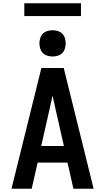

<svg xmlns="http://www.w3.org/2000/svg" viewBox="-20 -1149 640 1169"><path d="M50 0 232 -735H368L550 0H427L391 -159H209L173 0ZM231 -260H369L317 -490Q313 -509 308.5 -528.5Q304 -548 300 -567Q296 -548 291.5 -528.5Q287 -509 283 -490ZM300 -805Q284 -805 268 -810Q252 -815 241 -826Q230 -837 225 -853Q220 -869 220 -885Q220 -901 225 -917Q230 -933 241 -944Q252 -955 268 -960Q284 -965 300 -965Q316 -965 332 -960Q348 -955 359 -944Q370 -933 375 -917Q380 -901 380 -885Q380 -869 375 -853Q370 -837 359 -826Q348 -815 332 -810Q316 -805 300 -805ZM128 -1051V-1129H473V-1051Z"/></svg>

Font: Iosevka Aile
Style: Bold
Weight: 700
Designer: Belleve Invis
Foundry: Belleve Invis
Version: Version 28.0.1; ttfautohint (v1.8.4)